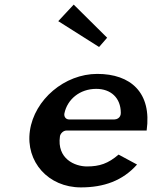

<svg xmlns="http://www.w3.org/2000/svg" viewBox="-20 -824 698 834"><path d="M300.2 -804 233 -732.1 410.4 -619.9 445.4 -660.1ZM617 -257C640 -422.1 547.4 -503 402.5 -503C260.5 -503 129.4 -391.4 109.9 -256C90.5 -121.7 189.4 -10 331.4 -10C430.5 -10 512.4 -38.5 575.3 -109.3L495.1 -152.5C449.9 -113.7 412.6 -101 357.6 -101C305.1 -101 226.4 -134.4 240.4 -232C242 -242.7 253.9 -257 269 -257ZM281 -305C264.4 -305 257.2 -318.7 259.8 -331.6C272.3 -391.7 325.7 -438 398.1 -438C461 -438 504.5 -399.5 504.8 -333.7C504.9 -310.8 485.7 -305 476 -305Z"/></svg>

Font: Hussar Ekologiczny
Style: Regular
Weight: 400
Foundry: Cannot Into Space Fonts
Version: Version 0.97